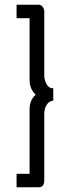

<svg xmlns="http://www.w3.org/2000/svg" viewBox="-20 -760 299 811"><path d="M50 -683V-740H144Q148 -740 152.5 -738Q157 -736 162 -728.5Q167 -721 167 -710V-440Q167 -423 176.5 -405Q186 -387 205 -387V-335Q187 -333 177 -317Q167 -301 167 -280V1Q167 31 144 31H50V-26H105V-298Q105 -338 131 -360Q105 -384 105 -422V-683Z"/></svg>

Font: Raleway-v4020
Style: Regular
Weight: 400
Designer: Matt McInerney, Pablo Impallari, Rodrigo Fuenzalida
Foundry: Matt McInerney, Pablo Impallari, Rodrigo Fuenzalida
Version: Version 4.020;PS 004.020;hotconv 1.0.88;makeotf.lib2.5.64775